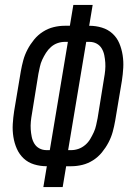

<svg xmlns="http://www.w3.org/2000/svg" viewBox="-20 -755 540 775"><path d="M155 0 169 -84Q142 -84 117.5 -91.5Q93 -99 75.5 -115.5Q58 -132 48 -154.5Q38 -177 34 -202.5Q30 -228 31.5 -254Q33 -280 37 -306L64 -467Q68 -490 74 -512Q80 -534 91 -555Q102 -576 117.5 -595Q133 -614 153.5 -627Q174 -640 196.5 -645.5Q219 -651 241 -651H262L276 -735H354L340 -651Q367 -651 391.5 -643.5Q416 -636 434 -619.5Q452 -603 461.5 -580.5Q471 -558 475 -532.5Q479 -507 477.5 -481Q476 -455 472 -429L445 -268Q441 -245 435 -223Q429 -201 418 -180Q407 -159 391.5 -140Q376 -121 355.5 -108Q335 -95 312.5 -89.5Q290 -84 268 -84H247L233 0ZM168 -149H181L254 -586H242Q227 -586 212.5 -581Q198 -576 186 -565.5Q174 -555 165.5 -541.5Q157 -528 150.5 -514Q144 -500 141 -485.5Q138 -471 135 -457L109 -296Q106 -280 104.5 -264Q103 -248 104 -233Q105 -218 108 -203Q111 -188 118.5 -175.5Q126 -163 139 -156Q152 -149 168 -149ZM255 -149H267Q282 -149 296.5 -154Q311 -159 323.5 -169.5Q336 -180 344 -193.5Q352 -207 358.5 -221Q365 -235 368 -249.5Q371 -264 374 -278L400 -439Q403 -455 404.5 -471Q406 -487 405 -502Q404 -517 401 -532Q398 -547 390.5 -559.5Q383 -572 370 -579Q357 -586 341 -586H328Z"/></svg>

Font: Iosevka Term Curly Oblique
Style: Regular
Weight: 400
Italic angle: -9°
Designer: Belleve Invis
Foundry: Belleve Invis
Version: Version 32.3.0